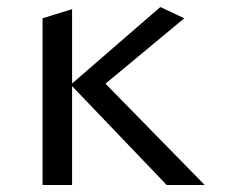

<svg xmlns="http://www.w3.org/2000/svg" viewBox="-20 -526 640 546"><path d="M185 -281V0H101V-474L185 -500V-288.5L436 -506L504 -474L280 -288L562 0H454Z"/></svg>

Font: JuliaMono
Style: Bold
Weight: 700
Monospace: yes
Designer: cormullion
Foundry: corm
Version: Version 0.055; ttfautohint (v1.8.4)